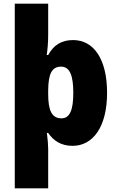

<svg xmlns="http://www.w3.org/2000/svg" viewBox="-20 -780 639 1040"><path d="M560 -277C560 -461 487 -563 376 -563C312 -563 270 -535 241 -482H233C237 -508 241 -545 241 -593V-760H60V240H241V26C241 5 238 -29 234 -60H241C269 -18 311 10 373 10C483 10 560 -92 560 -277ZM377 -277C377 -186 359 -139 313 -139C260 -139 241 -183 241 -271V-291C242 -379 260 -419 311 -419C358 -419 377 -371 377 -277Z"/></svg>

Font: Noto Sans Devanagari SemiCondensed Black
Style: Regular
Weight: 900
Width: 4
Designer: Jelle Bosma - Monotype Design Team
Foundry: Monotype Imaging Inc.
Version: Version 2.004